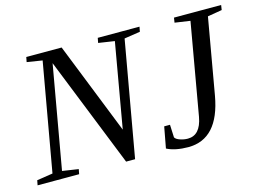

<svg xmlns="http://www.w3.org/2000/svg" viewBox="-98 -818 1338 991"><g transform="rotate(-15 571.0 -322.0)"><path d="M571 -616 485 -629 490 -655H713L708 -629L623 -616L514 0H466L231 -589L134 -39L220 -26L215 0H-7L-2 -26L83 -39L185 -616L103 -629L108 -655H297L492 -164ZM975 -616 893 -628 897 -654H1149L1145 -628L1068 -615L997 -210Q958 11 796 11Q762 11 732 5Q703 -1 682 -12L703 -125H734L737 -57Q743 -46 764 -39Q784 -32 805 -32Q872 -32 889 -125Z"/></g></svg>

Font: Libra Serif Modern
Style: Italic
Weight: 400
Italic angle: -12°
Designer: Stefan Peev, Context Ltd
Foundry: Stefan Peev, Context Ltd
Version: Version 1.000